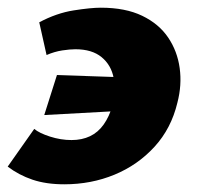

<svg xmlns="http://www.w3.org/2000/svg" viewBox="-39 -463 511 499"><path d="M128 16Q81 16 45.5 4Q10 -8 -19 -30L50 -128Q63 -117 91 -108Q119 -99 147 -99Q174 -99 195 -109Q216 -119 230.5 -139.5Q245 -160 253 -188Q263 -226 256.5 -260Q250 -294 225 -314.5Q200 -335 157 -335Q143 -335 123 -332Q103 -329 82 -320L63 -405Q108 -429 152.5 -436Q197 -443 223 -443Q287 -443 330.5 -422Q374 -401 398 -365.5Q422 -330 428 -286Q434 -242 422 -196Q406 -129 362.5 -81.5Q319 -34 258.5 -9Q198 16 128 16ZM76 -164 109 -268 342 -260 314 -177Z"/></svg>

Font: Ysabeau Infant Black
Style: Italic
Weight: 900
Italic angle: -12°
Designer: Christian Thalmann (Catharsis Fonts)
Version: Version 2.001;gftools[0.9.30]; featfreeze: ss01,ss02,lnum